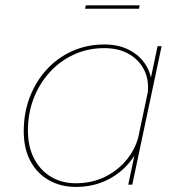

<svg xmlns="http://www.w3.org/2000/svg" viewBox="-20 -708 681 736"><path d="M270 8.5Q213.5 8.5 168.2 -16.8Q123 -42 97 -89.8Q71 -137.5 71 -205.5Q71 -275 94 -335.2Q117 -395.5 158.5 -441Q200 -486.5 256.5 -512Q313 -537.5 380 -537.5Q435.5 -537.5 476.2 -516Q517 -494.5 539.5 -458Q562 -421.5 562 -376Q562 -359.5 560.5 -350Q559 -340.5 556 -327.5H541Q544.5 -340.5 546 -349.5Q547.5 -358.5 547.5 -374Q547.5 -415.5 527.5 -449.2Q507.5 -483 470 -503.2Q432.5 -523.5 380 -523.5Q316.5 -523.5 263 -498.8Q209.5 -474 170 -430.5Q130.5 -387 108.8 -330Q87 -273 87 -208.5Q87 -145.5 110.8 -100Q134.5 -54.5 176 -30Q217.5 -5.5 270 -5.5Q334.5 -5.5 385.2 -31.5Q436 -57.5 469 -100Q502 -142.5 512.5 -191.5H527Q516 -136.5 480.8 -91Q445.5 -45.5 391.8 -18.5Q338 8.5 270 8.5ZM487 0H471.5L584 -531H599.5ZM306 -674.5 309 -687.5H515.5L512.5 -674.5Z"/></svg>

Font: Epilogue Thin
Style: Italic
Weight: 250
Italic angle: -12°
Designer: Tyler Finck
Foundry: Etcetera Type Co
Version: Version 2.112